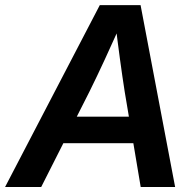

<svg xmlns="http://www.w3.org/2000/svg" viewBox="-53 -748 773 768"><path d="M-32.7 0 346.2 -727.5H509.3L647.5 0H509.8L445.8 -381.3Q436.5 -440.9 427 -510.5Q417.5 -580.1 406.2 -673.3H440.4Q398.9 -581.1 366.7 -511.2Q334.5 -441.4 304.7 -381.3L111.8 0ZM148.9 -175.3 166.5 -281.2H541.5L523.9 -175.3Z"/></svg>

Font: Inter 28pt SemiBold
Style: Italic
Weight: 600
Italic angle: -9.3988°
Designer: Rasmus Andersson
Foundry: rsms
Version: Version 4.001;git-66647c0bb